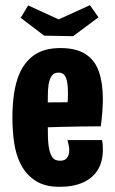

<svg xmlns="http://www.w3.org/2000/svg" viewBox="-20 -711 444 743"><path d="M210 12Q153 12 116.5 -12Q80 -36 60 -76Q42 -111 35 -157.5Q28 -204 28 -256Q28 -304 34 -346.5Q40 -389 54 -423Q74 -471 112.5 -498Q151 -525 214 -525Q276 -525 312 -501Q348 -477 363 -433Q378 -389 378 -329Q378 -305 376 -278Q374 -251 370 -222L241 -304Q242 -317 242.5 -329Q243 -341 243 -352Q243 -375 240 -392.5Q237 -410 229.5 -420Q222 -430 207 -430Q189 -430 180.5 -418Q172 -406 168 -384Q165 -363 165 -334.5Q165 -306 165 -272Q165 -247 165 -224Q165 -201 165.5 -182Q166 -163 168 -147Q172 -119 181.5 -104Q191 -89 212 -89Q225 -89 232.5 -94Q240 -99 244 -108Q248 -117 248 -129Q248 -138 246 -148.5Q244 -159 241 -169H375Q377 -159 377.5 -149.5Q378 -140 378 -131Q378 -85 358 -53Q338 -21 300.5 -4.5Q263 12 210 12ZM65 -214 61 -314 341 -316 370 -222Q370 -222 348.5 -222Q327 -222 292 -221.5Q257 -221 216 -220Q175 -219 135 -217.5Q95 -216 65 -214ZM263 -571 151 -573 60 -642 89 -690 207 -636 328 -691 361 -644Z"/></svg>

Font: Truculenta Black
Style: Regular
Weight: 900
Version: Version 1.002